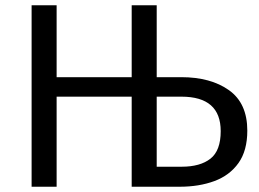

<svg xmlns="http://www.w3.org/2000/svg" viewBox="-20 -709 984 729"><path d="M662 0H480V-342H195V0H100V-689H195V-416H480V-689H575V-416H668Q780 -416 849.5 -366.5Q919 -317 919 -213Q919 -137 885.5 -90Q852 -43 794 -21.5Q736 0 662 0ZM670 -76Q740 -76 779 -106.5Q818 -137 818 -211Q818 -342 669 -342H575V-76Z"/></svg>

Font: Trujillo
Style: Regular
Weight: 400
Designer: Fira Sans original fonts by bBox Type GmbH, Carrois Corporate GbR, & Edenspiekermann AG / Changes by Cristiano Sobral
Foundry: Fira Sans original fonts by bBox Type GmbH, Carrois Corporate GbR, & Edenspiekermann AG / Changes by Cristiano Sobral
Version: Version 4.301;October 17, 2021;FontCreator 14.0.0.2814 64-bi